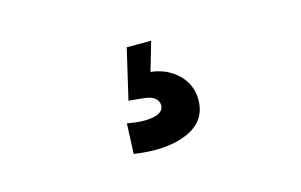

<svg xmlns="http://www.w3.org/2000/svg" viewBox="-46 -126 692 441"><g transform="rotate(-15 300.0 94.5)"><path d="M231 141.1Q269.5 148.4 293.7 143.3Q317.9 138.2 317.9 121.1Q317.9 110.4 308.8 103.5Q299.8 96.7 283.2 95.2L248 91.8L275.9 -27.8H334L314 41Q353 45.4 378.4 70.3Q403.8 95.2 403.8 130.9Q403.8 182.1 354 203.4Q304.2 224.6 228 212.9Z"/></g></svg>

Font: Apfel Grotezk Mittel
Style: Regular
Weight: 500
Designer: Luigi Gorlero
Foundry: © 2023, Luigi Gorlero & Collletttivo
Version: Version 2.000;Glyphs 3.2 (3217)